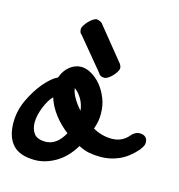

<svg xmlns="http://www.w3.org/2000/svg" viewBox="-149 -737 812 873"><g transform="rotate(15 257.5 -300.5)"><path d="M121 -265Q112 -264 100 -252Q98 -261 96 -269.5Q94 -278 93 -287ZM205 -111Q167 -140 139.5 -176.5Q112 -213 100 -252Q90 -243 81 -227.5Q72 -212 64.5 -194Q57 -176 52.5 -157Q48 -138 48 -121Q48 -89 63.5 -68.5Q79 -48 118 -48Q170 -48 205 -111ZM36 -293Q53 -312 67 -324.5Q81 -337 98 -345Q109 -378 134 -398.5Q159 -419 189 -419Q211 -419 236 -405Q261 -391 281.5 -366.5Q302 -342 315.5 -308.5Q329 -275 329 -236Q329 -217 326.5 -202Q324 -187 316 -163Q358 -139 405 -139Q452 -139 482 -173L481 -172Q500 -196 523 -196Q540 -196 550 -187.5Q560 -179 560 -161Q560 -152 555.5 -144Q551 -136 543 -125Q505 -82 463.5 -64Q422 -46 378 -46Q350 -46 325 -50.5Q300 -55 273 -69Q238 -11 189.5 17Q141 45 93 45Q21 45 -12 8.5Q-45 -28 -45 -95Q-45 -151 -20.5 -203Q4 -255 36 -293ZM233 -178Q235 -186 236 -193.5Q237 -201 237 -209Q237 -213 237 -217Q237 -221 236 -225Q252 -207 272 -192ZM184 -318Q173 -325 167 -325H163Q145 -325 138.5 -339.5Q132 -354 144 -367Q141 -364 141 -362L188 -344Q184 -336 184 -326ZM184 -318Q186 -298 200.5 -273Q215 -248 236 -225Q232 -258 216.5 -282.5Q201 -307 184 -318ZM149 -563 150 -561Q141 -568 141 -585Q141 -592 147.5 -602.5Q154 -613 163.5 -623Q173 -633 183 -639.5Q193 -646 200 -646Q203 -646 210 -644Q217 -642 225 -636L354 -477Q359 -468 359.5 -464Q360 -460 360 -458Q360 -451 353.5 -440.5Q347 -430 338 -420.5Q329 -411 319 -404.5Q309 -398 301 -398Q290 -398 284 -401.5Q278 -405 273 -413L275 -411Z"/></g></svg>

Font: Discipuli Britannica Bold
Style: Regular
Weight: 700
Designer: Peter Wiegel
Foundry: Peter Wiegel
Version: Version 0.001 2009